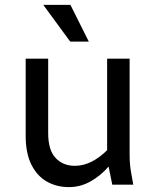

<svg xmlns="http://www.w3.org/2000/svg" viewBox="-20 -755 640 785"><path d="M85 -199V-515H177V-211Q177 -141 207.5 -109Q238 -77 286 -77Q321 -77 354.5 -94Q388 -111 418 -141V-515H510V-122Q510 -101 511.5 -83.5Q513 -66 517 -44L525 0H439L424 -74Q392 -37 350.5 -13.5Q309 10 262 10Q211 10 171 -13Q131 -36 108 -82.5Q85 -129 85 -199ZM157 -735H268L343 -585H267Z"/></svg>

Font: Radio Canada
Style: Regular
Weight: 400
Designer: Charles Daoud, Etienne Aubert Bonn, Alexandre Saumier Demers, Jacques Le Bailly
Foundry: Radio-Canada
Version: Version 2.104;gftools[0.9.28.dev5+ged2979d]